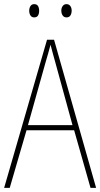

<svg xmlns="http://www.w3.org/2000/svg" viewBox="-20 -907 484 927"><path d="M417 0 338 -278H108L27 0H0L207 -715H241L444 0ZM247 -606Q241 -628 235.5 -647.5Q230 -667 224 -691Q218 -669 212.5 -649Q207 -629 200 -606L115 -303H330ZM121 -855Q121 -868 127 -877.5Q133 -887 145 -887Q158 -887 163.5 -878Q169 -869 169 -855Q169 -841 163.5 -832Q158 -823 145 -823Q133 -823 127 -832.5Q121 -842 121 -855ZM276 -856Q276 -868 282.5 -877.5Q289 -887 301 -887Q313 -887 319.5 -878Q326 -869 326 -856Q326 -842 320 -832.5Q314 -823 301 -823Q289 -823 282.5 -832.5Q276 -842 276 -856Z"/></svg>

Font: Noto Sans Bengali Condensed Thin
Style: Regular
Weight: 100
Width: 3
Designer: Joana Ranito - Universal Thirst; Jelle Bosma - Monotype Design Team
Foundry: Universal Thirst ehf.
Version: Version 3.000; ttfautohint (v1.8.4.7-5d5b)